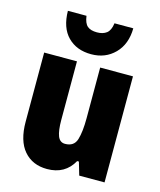

<svg xmlns="http://www.w3.org/2000/svg" viewBox="-118 -965 807 967"><g transform="rotate(15 285.5 -481.5)"><path d="M517 -646V-93H385L365 -161H356Q313 -83 219 -83Q143 -83 98.5 -134.5Q54 -186 54 -286V-646H225V-341Q225 -285 236 -257Q247 -229 274 -229Q321 -229 333.5 -270Q346 -311 346 -382V-646ZM456 -880Q455 -797 406.5 -748Q358 -699 284 -699Q208 -699 162 -745.5Q116 -792 115 -880H212Q217 -842 234 -827.5Q251 -813 284 -813Q315 -813 334 -827.5Q353 -842 358 -880Z"/></g></svg>

Font: Noto Sans Kannada UI Condensed Black
Style: Regular
Weight: 900
Width: 3
Designer: Jelle Bosma - Monotype Design Team
Foundry: Monotype Imaging Inc.
Version: Version 2.005; ttfautohint (v1.8.4.7-5d5b)